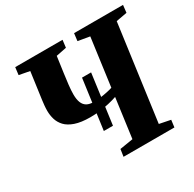

<svg xmlns="http://www.w3.org/2000/svg" viewBox="-162 -913 1091 1082"><g transform="rotate(-30 384.0 -371.5)"><path d="M319.5 -181.5 363.5 -503.5H422.5L379 -181.5ZM343 0 350 -47 436 -61 470.5 -316Q446 -307.5 416.5 -300.8Q387 -294 355.8 -290.2Q324.5 -286.5 293.5 -286.5Q233.5 -286.5 195.2 -299.8Q157 -313 136.5 -335Q116 -357 108 -384Q100 -411 100 -439Q100 -456.5 101.8 -474.8Q103.5 -493 105.5 -507L129.5 -681.5L61 -694.5L67 -743H375L369 -694.5L301.5 -681L287 -577.5Q282 -542 278 -507Q274 -472 274 -445.5Q274 -412.5 282.5 -391.8Q291 -371 308.2 -361.2Q325.5 -351.5 353 -351.5Q370.5 -351.5 394.2 -354.2Q418 -357 440.5 -361.8Q463 -366.5 478 -371.5L520 -681.5L444 -694.5L450 -743H768.5L763 -694.5L692 -681.5L607.5 -61L680 -46.5L674 0Z"/></g></svg>

Font: Merriweather 36pt Black
Style: Italic
Weight: 900
Italic angle: -7.8°
Version: Version 2.101